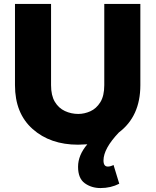

<svg xmlns="http://www.w3.org/2000/svg" viewBox="-20 -721 789 974"><path d="M490 233Q444 233 410 208.5Q376 184 376 125Q376 66 423 11L376 13Q235 13 145.5 -66.5Q56 -146 56 -289V-701H239V-289Q239 -236.5 258.2 -204.5Q277.5 -172.5 309.2 -157.8Q341 -143 377 -143Q408 -143 438.2 -156.5Q468.5 -170 488.8 -202.2Q509 -234.5 509 -289V-701H692V-289Q692 -131 583 -49Q505 33 505 93Q505 124 527 124Q540 124 556 116L585 211Q542 233 490 233Z"/></svg>

Font: Argentum Novus
Style: Bold
Weight: 700
Designer: Julieta Ulanovsky (font) & Cristiano Sobral (main changes)
Foundry: Julieta Ulanovsky (font) & Cristiano Sobral (main changes)
Version: Version 3.00;November 27, 2020;FontCreator 13.0.0.2655 64-bi